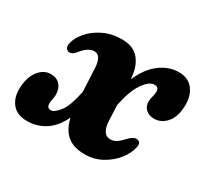

<svg xmlns="http://www.w3.org/2000/svg" viewBox="-108 -634 853 800"><g transform="rotate(30 318.5 -233.5)"><path d="M385.5 -355.5 386 -353.5Q413 -415.5 455.2 -447.5Q497.5 -479.5 545 -479.5Q590.5 -479.5 614 -449.8Q637.5 -420 637 -374.5Q636.5 -319 611.5 -289.2Q586.5 -259.5 551.5 -259.5Q526.5 -259.5 511 -274Q495.5 -288.5 496.5 -313Q496.5 -322 500.5 -336Q504.5 -350 504.5 -362Q504.5 -383.5 483 -383.5Q458.5 -383.5 432 -345.2Q405.5 -307 390.5 -233L393.5 -161Q394.5 -130 405 -112Q415.5 -94 436 -94Q453 -94 465.5 -102.2Q478 -110.5 494 -128Q515.5 -151 530.5 -150.5Q556 -149.5 549 -119.5Q542 -87.5 517.5 -57Q493 -26.5 456.2 -6.5Q419.5 13.5 375.5 13.5Q321 13.5 290.2 -12.5Q259.5 -38.5 248.5 -90Q223.5 -37 184.5 -11.8Q145.5 13.5 97.5 13.5Q50.5 13.5 26.8 -14.5Q3 -42.5 3.5 -87Q4 -140 28.2 -173Q52.5 -206 88 -206Q115.5 -206 131.8 -188.2Q148 -170.5 148 -141.5Q148 -129.5 145.2 -118.5Q142.5 -107.5 142.5 -96.5Q142.5 -75 162 -75Q178 -75 200.8 -103.8Q223.5 -132.5 239 -208L233.5 -321Q230 -379 196.5 -379Q183 -379 168.5 -370.2Q154 -361.5 135 -338Q122 -322 108.5 -322.5Q98 -323 91.8 -331.5Q85.5 -340 90.5 -359Q97.5 -387 122 -414.8Q146.5 -442.5 184.8 -461Q223 -479.5 272 -479.5Q328 -479.5 355.5 -445Q383 -410.5 385.5 -355.5Z"/></g></svg>

Font: Fraunces 9pt S000
Style: Bold Italic
Weight: 700
Italic angle: -16°
Version: Version 1.000; ttfautohint (v1.8.3)